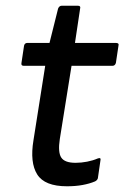

<svg xmlns="http://www.w3.org/2000/svg" viewBox="-20 -639 435 671"><path d="M214 12Q136 12 110 -29.5Q84 -71 97 -149L138 -409H63Q53 -409 55 -419L64 -479Q66 -489 76 -489H153L183 -609Q187 -619 196 -619H252Q263 -619 260 -609L242 -489H385Q397 -489 394 -479L385 -419Q382 -409 373 -409H230L189 -153Q182 -107 194 -88.5Q206 -70 244 -70Q264 -70 284.5 -74Q305 -78 321 -85Q334 -90 331 -78L322 -16Q320 -9 312 -5Q293 3 268.5 7.5Q244 12 214 12Z"/></svg>

Font: Sofia Sans Medium
Style: Italic
Weight: 500
Italic angle: -9°
Version: Version 4.101